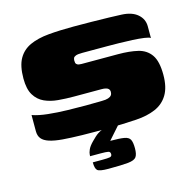

<svg xmlns="http://www.w3.org/2000/svg" viewBox="-96 -563 854 839"><g transform="rotate(-15 331.0 -144.0)"><path d="M30 -138Q58 -128 100.5 -123.5Q143 -119 189 -118Q235 -117 271 -117Q285 -117 307.5 -117.5Q330 -118 343 -118Q361 -118 371.5 -121.5Q382 -125 386.5 -131Q391 -137 391 -146Q391 -157 382.5 -162.5Q374 -168 354 -168Q345 -168 332 -168Q319 -168 295.5 -168Q272 -168 230 -168Q194 -168 159.5 -171Q125 -174 97.5 -186.5Q70 -199 53.5 -226Q37 -253 37 -301Q37 -358 55.5 -390.5Q74 -423 109 -439Q144 -455 194 -459.5Q244 -464 307 -464Q345 -464 387.5 -463.5Q430 -463 467 -462Q504 -461 523 -460Q570 -458 595.5 -436Q621 -414 621 -381Q621 -377 621 -364.5Q621 -352 621 -340.5Q621 -329 621 -328Q615 -333 593 -336Q571 -339 541 -340.5Q511 -342 481 -342.5Q451 -343 428 -343H315Q294 -343 285 -339.5Q276 -336 274 -330.5Q272 -325 272 -319Q272 -314 273 -309Q274 -304 280 -300.5Q286 -297 299 -297Q376 -297 418 -297Q460 -297 464 -297Q516 -297 553.5 -288Q591 -279 611.5 -249.5Q632 -220 632 -159Q632 -103 611.5 -69Q591 -35 553.5 -19Q516 -3 466 0Q401 4 343.5 4.5Q286 5 221 4Q170 3 133.5 0Q97 -3 74 -10.5Q51 -18 40.5 -31Q30 -44 30 -65ZM294 176Q254 176 244.5 167.5Q235 159 235 131Q237 131 246 131Q255 131 277 131Q303 131 312.5 129Q322 127 322 117Q322 106 312.5 104Q303 102 278 102H230Q231 102 231 94.5Q231 87 237 73Q243 59 261 41Q270 32 277.5 25Q285 18 293 13Q301 8 309.5 4.5Q318 1 328 -1H387L333 60Q375 60 395.5 63.5Q416 67 422.5 79.5Q429 92 429 119Q429 146 420.5 158Q412 170 383.5 173Q355 176 294 176Z"/></g></svg>

Font: Genos Thin Black
Style: Regular
Weight: 900
Version: Version 1.010